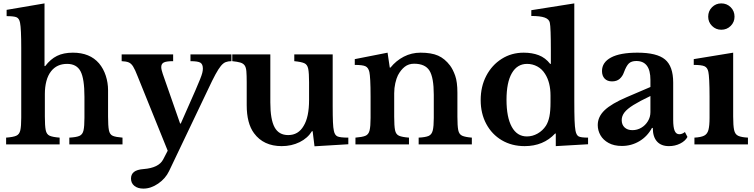

<svg xmlns="http://www.w3.org/2000/svg" viewBox="-20 -850 4439 1130"><path d="M244 -297V-164Q244 -110 249 -84.5Q254 -59 272.5 -51Q291 -43 331 -40V0H16V-40Q57 -43 75.5 -51Q94 -59 99.5 -83Q105 -107 105 -157V-568Q105 -681 98 -716Q93 -742 77 -748.5Q61 -755 19 -755V-792L242 -830V-461H246Q277 -502 315.5 -521Q354 -540 409 -540Q509 -540 563 -477Q589 -446 602.5 -404.5Q616 -363 616 -319V-164Q616 -109 621 -83.5Q626 -58 644 -50.5Q662 -43 701 -40V0H388V-40Q428 -42 447 -50Q466 -58 471.5 -82.5Q477 -107 477 -157V-280Q477 -387 454 -430.5Q431 -474 375 -474Q315 -474 281 -431Q262 -407 253 -372.5Q244 -338 244 -297Z M1204 -323 975 157Q954 201 911 230.5Q868 260 824 260Q791 260 771 244Q751 228 751 201Q751 176 768.5 162Q786 148 825 145Q914 138 940 89L967 37L790 -401Q775 -440 763.5 -458.5Q752 -477 737 -483Q722 -489 696 -490V-530H999V-490Q960 -490 944.5 -482.5Q929 -475 929 -455Q929 -448 931.5 -437Q934 -426 938 -415L1040 -123H1044L1130 -318Q1148 -360 1157.5 -383.5Q1167 -407 1170.5 -421Q1174 -435 1174 -446Q1174 -472 1159.5 -481Q1145 -490 1101 -490V-530H1342V-490Q1323 -490 1308.5 -484.5Q1294 -479 1280 -462Q1266 -445 1248 -412Q1230 -379 1204 -323Z M1799 -262V-366Q1799 -420 1794 -445Q1789 -470 1771 -478Q1753 -486 1712 -490V-530H1938V-227Q1938 -166 1939.5 -131.5Q1941 -97 1945 -80Q1950 -55 1965.5 -47.5Q1981 -40 2030 -40V-1L1831 11L1820 -78H1816Q1791 -37 1743.5 -13.5Q1696 10 1638 10Q1531 10 1475 -66Q1432 -124 1432 -231V-366Q1432 -407 1430 -430.5Q1428 -454 1419.5 -465.5Q1411 -477 1394 -482Q1377 -487 1347 -490V-530H1571V-247Q1571 -147 1596 -101Q1621 -55 1676 -55Q1736 -55 1767 -109Q1799 -161 1799 -262Z M2300 -301V-163Q2300 -109 2305 -84Q2310 -59 2328.5 -51Q2347 -43 2387 -40V0H2072V-40Q2111 -43 2130 -50.5Q2149 -58 2155 -82Q2161 -106 2161 -156V-281Q2161 -340 2159 -376.5Q2157 -413 2154 -426Q2148 -452 2131 -460Q2114 -468 2068 -468V-502L2261 -540L2274 -452H2278Q2311 -493 2356.5 -516.5Q2402 -540 2455 -540Q2519 -540 2558.5 -522.5Q2598 -505 2629 -464Q2646 -441 2659 -404.5Q2672 -368 2672 -304V-163Q2672 -109 2677 -84Q2682 -59 2700.5 -51Q2719 -43 2757 -40V0H2444V-40Q2484 -42 2502.5 -50Q2521 -58 2527 -82.5Q2533 -107 2533 -156V-292Q2533 -394 2507.5 -434.5Q2482 -475 2417 -475Q2385 -475 2362 -457Q2339 -439 2322 -407Q2313 -389 2306.5 -360.5Q2300 -332 2300 -301Z M3068 10Q2992 10 2933.5 -24.5Q2875 -59 2842 -120.5Q2809 -182 2809 -261Q2809 -341 2842 -404Q2875 -467 2932.5 -503.5Q2990 -540 3062 -540Q3112 -540 3151 -525Q3190 -510 3218 -474H3222V-559Q3222 -618 3220.5 -660.5Q3219 -703 3216 -716Q3212 -737 3186 -746.5Q3160 -756 3107 -756V-790L3360 -830V-258Q3360 -184 3361.5 -143Q3363 -102 3367 -81Q3372 -55 3385 -47.5Q3398 -40 3441 -40V-1L3251 10V-64H3247Q3178 10 3068 10ZM3220 -248V-287Q3220 -365 3188 -415Q3170 -444 3142 -459Q3114 -474 3082 -474Q3024 -474 2992.5 -419.5Q2961 -365 2961 -263Q2961 -160 2992 -103.5Q3023 -47 3081 -47Q3114 -47 3144 -64Q3174 -81 3193 -110Q3207 -132 3213.5 -164.5Q3220 -197 3220 -248Z M3668 -278 3808 -338V-380Q3808 -491 3725 -491Q3696 -491 3681 -476.5Q3666 -462 3652 -424Q3644 -401 3627 -386Q3610 -371 3582 -371Q3554 -371 3538.5 -387.5Q3523 -404 3523 -432Q3523 -483 3576 -511.5Q3629 -540 3732 -540Q3846 -540 3894 -500Q3942 -460 3942 -364V-145Q3942 -101 3950.5 -80.5Q3959 -60 3978 -60Q3995 -60 4011 -73L4026 -44Q4013 -20 3983 -5Q3953 10 3917 10Q3871 10 3846.5 -17.5Q3822 -45 3822 -97H3817Q3790 -47 3743 -19Q3696 9 3640 9Q3594 9 3562 -8.5Q3530 -26 3514 -54Q3498 -82 3498 -114Q3498 -163 3538.5 -201.5Q3579 -240 3668 -278ZM3808 -190V-285Q3745 -255 3708 -232Q3671 -209 3655 -188Q3639 -167 3639 -143Q3639 -116 3656 -100Q3673 -84 3702 -84Q3730 -84 3754 -98Q3778 -112 3793 -136.5Q3808 -161 3808 -190Z M4148 -752Q4148 -785 4170.5 -807.5Q4193 -830 4225 -830Q4258 -830 4280.5 -807.5Q4303 -785 4303 -752Q4303 -720 4280.5 -697.5Q4258 -675 4225 -675Q4193 -675 4170.5 -697.5Q4148 -720 4148 -752ZM4295 -540V-164Q4295 -111 4300.5 -85Q4306 -59 4325 -50.5Q4344 -42 4382 -40V0H4067V-40Q4105 -42 4124 -51.5Q4143 -61 4149.5 -85.5Q4156 -110 4156 -157V-280Q4156 -338 4154 -376Q4152 -414 4149 -427Q4144 -452 4126.5 -460Q4109 -468 4063 -468V-502Z"/></svg>

Font: Libre Baskerville
Style: Bold
Weight: 700
Designer: Pablo Impallari, Rodrigo Fuenzalida
Foundry: Pablo Impallari, Rodrigo Fuenzalida
Version: Version 1.051; ttfautohint (v1.8.4.7-5d5b)